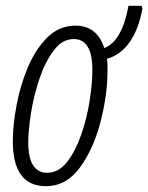

<svg xmlns="http://www.w3.org/2000/svg" viewBox="-20 -629 509 659"><path d="M349 -386Q349 -395 349 -405.5Q349 -416 347 -427Q442 -455 469 -600L466 -609H421Q399 -488 338 -464Q313 -541 239 -541Q183 -541 142 -500Q101 -459 75 -396.5Q49 -334 36.5 -266Q24 -198 24 -144Q24 10 138 10Q208 10 255 -55Q302 -120 325.5 -212.5Q349 -305 349 -386ZM77 -141Q77 -182 86.5 -241.5Q96 -301 115.5 -359Q135 -417 164.5 -456Q194 -495 233 -495Q297 -495 297 -389Q297 -342 287.5 -282Q278 -222 258.5 -166Q239 -110 210 -73Q181 -36 142 -36Q77 -36 77 -141Z"/></svg>

Font: Noto Sans Display Condensed Light
Style: Italic
Weight: 300
Width: 3
Designer: Monotype Design team
Foundry: Monotype Imaging Inc.
Version: 1.000